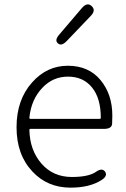

<svg xmlns="http://www.w3.org/2000/svg" viewBox="-20 -849 578 882"><path d="M304 13Q198 13 129 -61Q56 -138 56 -264.5Q56 -391 128 -471Q196 -547 291.5 -547Q387 -547 441.5 -481.5Q496 -416 496 -318Q496 -299 495 -280Q493 -257 458 -257H120Q115 -257 115 -252Q117 -159 170.5 -97.5Q224 -36 310 -36Q386 -36 420 -59Q449 -80 463 -60Q476 -40 445 -21Q391 13 304 13ZM115 -308Q115 -303 120 -303H438Q443 -303 443 -308Q443 -398 402.5 -447.5Q362 -497 292.5 -497Q223 -497 175 -446Q123 -392 115 -308ZM287 -661Q262 -635 246 -650Q229 -664 253 -691L357 -813Q381 -840 401 -821Q422 -802 397 -776Z"/></svg>

Font: Resource Han Rounded CN Light
Style: Regular
Weight: 300
Designer: Cyano Hao (round all glyphs); Ryoko NISHIZUKA 西塚涼子 (kana, bopomofo & ideographs); Paul D. Hunt (Latin, Greek & Cyrillic)
Foundry: Cyano Hao
Version: 0.990